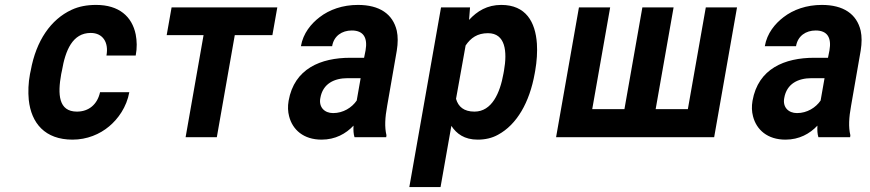

<svg xmlns="http://www.w3.org/2000/svg" viewBox="-20 -558 3537 781"><path d="M229 -257 232 -271C246 -353 275 -424 349 -424C398 -424 423 -386 413 -332H532C538 -363 537 -392 532 -418C517 -491 464 -538 371 -538C334 -538 301 -532 271 -518C187 -479 127 -393 105 -271L102 -257C95 -220 94 -184 97 -152C107 -57 163 10 275 10C334 10 386 -12 424 -44C460 -74 495 -122 506 -183H387C376 -133 341 -104 293 -104C218 -104 214 -174 229 -257Z M1088 -415 1108 -528H678L658 -415H808L735 0H862L935 -415Z M1555 -128 1594 -352C1599 -383 1599 -410 1594 -433C1578 -501 1524 -538 1436 -538C1374 -538 1320 -519 1280 -488C1246 -462 1213 -423 1204 -370H1331C1338 -412 1371 -434 1411 -434C1459 -434 1476 -404 1467 -353L1461 -323H1405C1285 -323 1177 -279 1154 -148C1150 -125 1151 -104 1156 -85C1170 -30 1215 10 1288 10C1344 10 1387 -14 1418 -47C1417 -28 1418 -13 1422 0H1551L1552 -8C1544 -41 1546 -79 1555 -128ZM1283 -159C1293 -218 1340 -240 1394 -240H1447L1431 -149C1411 -120 1376 -98 1335 -98C1300 -98 1276 -122 1283 -159Z M1888 -477 1892 -528H1774L1645 203H1772L1816 -46C1837 -14 1869 10 1923 10C1953 10 1981 4 2006 -10C2082 -51 2134 -141 2155 -259L2157 -270C2164 -310 2166 -347 2164 -380C2158 -469 2119 -538 2019 -538C1962 -538 1921 -513 1888 -477ZM1910 -104C1867 -104 1844 -124 1835 -156L1874 -373C1895 -404 1922 -423 1965 -423C2036 -423 2044 -349 2030 -270L2028 -259C2014 -180 1981 -104 1910 -104Z M2462 -528H2335L2242 0H2885L2978 -528H2851L2778 -114H2647L2720 -528H2593L2520 -114H2389Z M3442 -128 3481 -352C3486 -383 3486 -410 3481 -433C3465 -501 3411 -538 3323 -538C3261 -538 3207 -519 3167 -488C3133 -462 3100 -423 3091 -370H3218C3225 -412 3258 -434 3298 -434C3346 -434 3363 -404 3354 -353L3348 -323H3292C3172 -323 3064 -279 3041 -148C3037 -125 3038 -104 3043 -85C3057 -30 3102 10 3175 10C3231 10 3274 -14 3305 -47C3304 -28 3305 -13 3309 0H3438L3439 -8C3431 -41 3433 -79 3442 -128ZM3170 -159C3180 -218 3227 -240 3281 -240H3334L3318 -149C3298 -120 3263 -98 3222 -98C3187 -98 3163 -122 3170 -159Z"/></svg>

Font: Asimov
Style: NarIt
Weight: 500
Designer: Google
Version: Version 2.000980; 2014